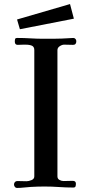

<svg xmlns="http://www.w3.org/2000/svg" viewBox="-20 -923 453 946"><path d="M356 -720Q356 -702 340 -702Q329 -702 318 -702.5Q307 -703 296 -703Q286 -703 274.5 -695.5Q263 -688 263 -676V-54Q263 -42 273 -36.5Q283 -31 293 -31Q304 -31 315.5 -31.5Q327 -32 338 -32Q354 -32 354 -18Q354 -10 352 -4.5Q350 1 341 1Q306 1 270.5 -1.5Q235 -4 199 -4Q183 -4 166 -3.5Q149 -3 132 -2Q115 -1 97.5 1Q80 3 63 3Q57 3 53 -2.5Q49 -8 49 -14Q49 -21 53.5 -26Q58 -31 65 -31Q76 -31 87.5 -30.5Q99 -30 111 -30Q121 -30 135 -35.5Q149 -41 149 -54V-677Q149 -695 133 -699.5Q117 -704 97.5 -703Q78 -702 67 -702Q53 -702 53 -718Q53 -726 54.5 -731Q56 -736 66 -736Q98 -736 130.5 -734Q163 -732 195 -732Q218 -732 240.5 -732Q263 -732 285 -733Q299 -733 313.5 -734.5Q328 -736 341 -736Q348 -736 352 -731Q356 -726 356 -720ZM344 -831 78 -779 64 -827 325 -903Z"/></svg>

Font: Kaisei Opti Medium
Style: Regular
Weight: 500
Designer: Font-Kai, 金井和夫
Foundry: KAZUO KANAI
Version: Version 5.003